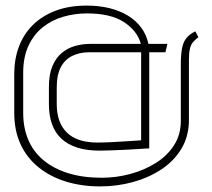

<svg xmlns="http://www.w3.org/2000/svg" viewBox="-20 -600 759 687"><path d="M690 -467 679 -488Q657 -477 646 -462.5Q635 -448 631 -425.5Q627 -403 627 -369V-167Q627 -118 602.5 -80Q578 -42 537 -16.5Q496 9 446 22.5Q396 36 344 36Q277 36 225 20Q173 4 136.5 -26Q100 -56 81.5 -99Q63 -142 63 -196V-340Q63 -396 82 -436.5Q101 -477 133 -502.5Q165 -528 206 -540Q247 -552 291 -552Q376 -552 423.5 -521Q471 -490 484 -443H304Q275 -443 248.5 -435.5Q222 -428 201 -410.5Q180 -393 167.5 -363.5Q155 -334 155 -289V-227Q155 -187 166 -156Q177 -125 199.5 -104Q222 -83 256 -72Q290 -61 336 -61Q355 -61 378.5 -62Q402 -63 426 -64Q450 -65 470 -66.5Q490 -68 502 -68.5Q514 -69 514 -69V-413H572L579 -443H511Q504 -476 485 -501.5Q466 -527 437 -544.5Q408 -562 371 -571Q334 -580 290 -580Q227 -580 178.5 -561.5Q130 -543 97 -510Q64 -477 47.5 -432.5Q31 -388 31 -336V-196Q31 -132 54 -83Q77 -34 119 -0.5Q161 33 217 50Q273 67 338 67Q399 67 455.5 51.5Q512 36 557.5 6Q603 -24 629.5 -68.5Q656 -113 656 -171V-385Q656 -411 659.5 -425.5Q663 -440 670.5 -449Q678 -458 690 -467ZM299 -413H485V-98Q485 -98 470.5 -97Q456 -96 432.5 -94.5Q409 -93 381.5 -91.5Q354 -90 328 -90Q256 -90 219.5 -125.5Q183 -161 183 -228V-286Q183 -332 197.5 -359.5Q212 -387 238.5 -400Q265 -413 299 -413Z"/></svg>

Font: Advent Pro ExtraLight
Style: Regular
Weight: 250
Version: Version 3.000